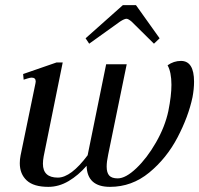

<svg xmlns="http://www.w3.org/2000/svg" viewBox="-20 -717 775 747"><path d="M327 -547 313 -568 458 -697H509L601 -568L579 -547L492 -633Q479 -644 472 -644Q464 -644 447 -633ZM735 -399Q735 -371 729 -339Q713 -263 670.5 -182Q628 -101 560.5 -45.5Q493 10 408 10Q319 10 317 -72Q285 -35 247 -12.5Q209 10 168 10Q111 10 84 -15Q57 -40 57 -82Q57 -97 60 -112L118 -393Q119 -396 119 -400Q119 -415 103 -415Q98 -415 88 -412Q78 -409 72 -407L70 -429L200 -474H224L150 -109Q147 -93 147 -80Q147 -26 205 -26Q256 -26 321 -113L323 -123L393 -467H473L401 -116Q395 -88 395 -69Q395 -45 405 -34Q415 -23 438 -23Q469 -23 510.5 -62.5Q552 -102 587 -163Q622 -224 635 -285Q647 -345 647 -387Q647 -436 632 -463Q656 -480 684 -480Q735 -480 735 -399Z"/></svg>

Font: Taviraj
Style: Italic
Weight: 400
Italic angle: -12°
Designer: Katatrad Team
Foundry: CadsonDemak
Version: Version 1.001